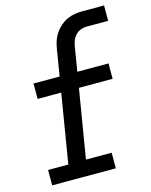

<svg xmlns="http://www.w3.org/2000/svg" viewBox="-112 -808 691 880"><g transform="rotate(-15 234.0 -367.5)"><path d="M25 0V-73H121L175 -400H63V-473H187L208 -601Q211 -619 217 -637Q223 -655 234 -671Q245 -687 260 -700Q275 -713 292.5 -721Q310 -729 328 -732Q346 -735 365 -735H468V-662H365Q351 -662 337 -656.5Q323 -651 313 -640.5Q303 -630 297.5 -616.5Q292 -603 290 -589L271 -473H419V-400H259L205 -74H327V0Z"/></g></svg>

Font: Iosevka Etoile Oblique
Style: Regular
Weight: 400
Italic angle: -9°
Designer: Belleve Invis
Foundry: Belleve Invis
Version: Version 15.5.2; ttfautohint (v1.8.4)